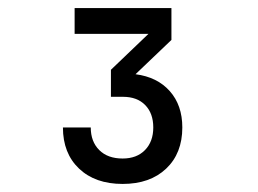

<svg xmlns="http://www.w3.org/2000/svg" viewBox="-20 -851 640 476"><path d="M284 -395Q216 -395 176 -433Q136 -471 136 -535H205Q205 -500 226 -479Q247 -458 284 -458Q319 -458 339.5 -479Q360 -500 360 -535Q360 -570 340 -590.5Q320 -611 285 -611H255V-678L348 -767H165V-831H405V-752L316 -667Q370 -660 401 -625Q432 -590 432 -535Q432 -471 392 -433Q352 -395 284 -395Z"/></svg>

Font: Liga JetBrainsMono Nerd Font
Style: Regular
Weight: 400
Designer: Philipp Nurullin, Konstantin Bulenkov
Foundry: JetBrains
Version: Version 2.225; ttfautohint (v1.8.3)